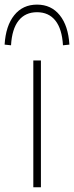

<svg xmlns="http://www.w3.org/2000/svg" viewBox="-43 -796 315 816"><path d="M98.6 -539.1H130.9V0H98.6ZM114.3 -776.4Q174.8 -776.4 210.9 -731.4Q247.1 -686.5 252 -606.4L224.6 -603.5Q220.7 -672.9 192.4 -708.5Q164.1 -744.1 114.3 -744.1Q64.5 -744.1 36.1 -708.5Q7.8 -672.9 3.9 -603.5L-23.4 -606.4Q-18.6 -686.5 17.6 -731.4Q53.7 -776.4 114.3 -776.4Z"/></svg>

Font: Min Sans VF VF
Style: Regular
Weight: 400
Designer: Jinseong-Kim, NotoSansCJK, Nunito
Foundry: Jinseong-Kim
Version: Version 1.420;Glyphs 3.1.2 (3151)